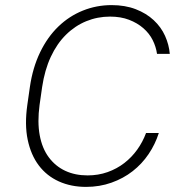

<svg xmlns="http://www.w3.org/2000/svg" viewBox="-20 -726 710 752"><path d="M317 6Q258 6 210.5 -15.5Q163 -37 132 -78Q101 -119 88.5 -178.5Q76 -238 87 -315L97 -385Q108 -461 137 -521Q166 -581 208.5 -622Q251 -663 304.5 -684.5Q358 -706 417 -706Q470 -706 511.5 -690Q553 -674 582 -647Q611 -620 626.5 -585.5Q642 -551 645 -515H595Q591 -543 578 -569Q565 -595 541.5 -615.5Q518 -636 485.5 -648.5Q453 -661 411 -661Q362 -661 318 -643Q274 -625 238.5 -590Q203 -555 179 -503.5Q155 -452 145 -385L135 -315Q126 -248 135.5 -196.5Q145 -145 171 -110Q197 -75 235.5 -57Q274 -39 323 -39Q365 -39 401.5 -52Q438 -65 467 -87.5Q496 -110 517.5 -140Q539 -170 552 -205H602Q588 -161 562 -122.5Q536 -84 499.5 -55.5Q463 -27 416.5 -10.5Q370 6 317 6Z"/></svg>

Font: Retni Sans Light
Style: Italic
Weight: 300
Italic angle: -8°
Designer: Vitaly Kuzmin
Foundry: ParaType Ltd.
Version: Version 1.00;June 10, 2019;FontCreator 11.5.0.2425 64-bit; t